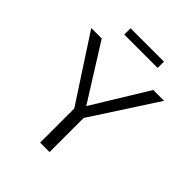

<svg xmlns="http://www.w3.org/2000/svg" viewBox="-223 -946 1078 1078"><g transform="rotate(45 316.0 -406.5)"><path d="M449 -813V-763H184V-813ZM605 -658 354 -271V0H279V-271L27 -658H110L317 -328L519 -658Z"/></g></svg>

Font: EauTestInfant
Style: Regular
Weight: 400
Designer: Christian Thalmann (Catharsis Fonts)
Version: Version 0.001;PS 000.001;hotconv 1.0.88;makeotf.lib2.5.64775